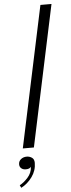

<svg xmlns="http://www.w3.org/2000/svg" viewBox="-65 -813 393 1061"><g transform="rotate(-5 132.0 -283.0)"><path d="M263.5 -781.5 97.5 0H36L202 -781.5ZM42.5 116.5Q27.5 116.5 17.8 108.2Q8 100 8 86Q8 68.5 21.2 57.8Q34.5 47 53.5 47Q69 47 82 55.8Q95 64.5 95 85Q95 127.5 69.5 162.8Q44 198 8.5 216L1.5 201Q23 190.5 46.8 164.5Q70.5 138.5 71.5 104.5Q64.5 116.5 42.5 116.5Z"/></g></svg>

Font: Epilogue Light
Style: Italic
Weight: 300
Italic angle: -12°
Designer: Tyler Finck
Foundry: Etcetera Type Co
Version: Version 2.111; ttfautohint (v1.8.3)